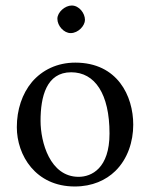

<svg xmlns="http://www.w3.org/2000/svg" viewBox="-20 -666 544 696"><path d="M41 -205C41 -103 109 10 251 10C315 10 364 -13 398 -46C443 -90 463 -153 463 -214C463 -318 406 -439 253 -439C187 -439 133 -412 96 -369C60 -326 41 -268 41 -205ZM238 -404C324 -404 377 -326 377 -182C377 -56 312 -25 265 -25C161 -25 127 -151 127 -228C127 -315 148 -404 238 -404ZM188 -598C188 -572 212 -546 236 -546C264 -546 288 -573 288 -594C288 -618 267 -646 240 -646C216 -646 188 -622 188 -598Z"/></svg>

Font: Libertinus Math
Style: Regular
Weight: 400
Designer: Philipp H. Poll, Khaled Hosny
Foundry: Caleb Maclennan
Version: Version 7.050;RELEASE